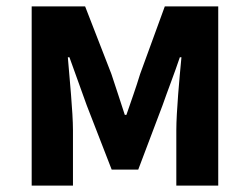

<svg xmlns="http://www.w3.org/2000/svg" viewBox="-20 -580 780 600"><path d="M79 0H208V-173C208 -230 197 -339 192 -401H197C213 -355 235 -297 251 -251L329 -50H412L488 -251C504 -297 526 -353 542 -401H547C541 -339 531 -230 531 -173V0H662V-560H495L418 -349C404 -303 389 -262 375 -221H370C357 -262 343 -303 328 -349L246 -560H79Z"/></svg>

Font: Noto Sans CJK KR Bold
Style: Regular
Weight: 700
Designer: Ryoko NISHIZUKA (kana & ideographs); Paul D. Hunt (Latin, Greek & Cyrillic); Wenlong ZHANG (bopomofo); Sandoll Communica
Foundry: Adobe Systems Incorporated
Version: Version 1.004;PS 1.004;hotconv 1.0.82;makeotf.lib2.5.63406